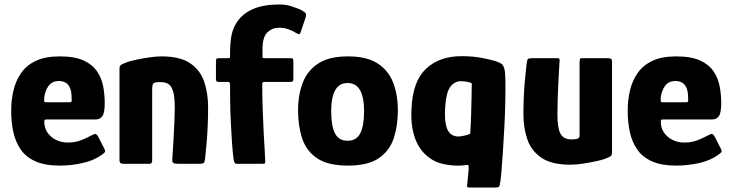

<svg xmlns="http://www.w3.org/2000/svg" viewBox="-20 -732 3269 858"><path d="M30 -237Q30 -284 40 -327Q50 -370 74 -405Q98 -440 140 -460Q182 -480 247 -480Q314 -480 354 -461.5Q394 -443 414.5 -412Q435 -381 441.5 -344Q448 -307 448 -271Q448 -228 437.5 -213Q427 -198 406 -198H187Q180 -198 179 -195.5Q178 -193 178 -186Q178 -161 191.5 -140.5Q205 -120 229 -107.5Q253 -95 284 -95Q317 -95 345 -106.5Q373 -118 383 -124Q397 -132 404.5 -133.5Q412 -135 421 -117L445 -70Q452 -57 448.5 -52Q445 -47 433 -39Q398 -14 347.5 -3Q297 8 248 8Q181 8 138.5 -11Q96 -30 72.5 -64Q49 -98 39.5 -142.5Q30 -187 30 -237ZM300 -295Q300 -321 293.5 -337.5Q287 -354 274.5 -362Q262 -370 243 -370Q227 -370 215.5 -364Q204 -358 196.5 -347.5Q189 -337 184.5 -324.5Q180 -312 178 -300Q177 -282 178 -278.5Q179 -275 186 -275H290Q298 -275 299.5 -278Q301 -281 300 -295Z M531 0Q514 0 514 -15Q514 -118 514 -220.5Q514 -323 514 -426Q514 -438 522 -443Q530 -448 553 -456Q565 -460 591 -465.5Q617 -471 647 -475.5Q677 -480 701 -480Q786 -480 831 -448.5Q876 -417 893 -365.5Q910 -314 910 -252Q910 -217 908.5 -178.5Q907 -140 904 -101.5Q901 -63 897 -28Q895 -7 890.5 -3.5Q886 0 870 0H776Q760 0 754.5 -4Q749 -8 750 -21Q750 -25 752 -53Q754 -81 756 -119.5Q758 -158 759.5 -194Q761 -230 761 -250Q761 -301 753 -325.5Q745 -350 731 -357.5Q717 -365 697 -365Q690 -365 685.5 -365Q681 -365 677 -364Q667 -363 663.5 -356Q660 -349 660 -332Q660 -294 660 -241.5Q660 -189 660 -131Q660 -73 660 -15Q660 0 648 0Z M1024 -19Q1020 -48 1017 -91.5Q1014 -135 1011.5 -184Q1009 -233 1008.5 -278.5Q1008 -324 1008 -355Q1008 -366 999 -366H960Q952 -366 948.5 -368Q945 -370 945 -381V-455Q945 -469 948.5 -470.5Q952 -472 963 -472H1001Q1006 -472 1007 -474Q1008 -476 1008 -484Q1008 -543 1015 -576.5Q1022 -610 1042 -638Q1068 -674 1114 -693Q1160 -712 1229 -712Q1260 -712 1287 -702.5Q1314 -693 1325 -688Q1342 -678 1345.5 -673Q1349 -668 1347 -658L1326 -595Q1322 -582 1318 -580Q1314 -578 1306 -583Q1291 -593 1269.5 -601Q1248 -609 1225 -608Q1197 -608 1175 -587.5Q1153 -567 1153 -511Q1153 -504 1153 -496.5Q1153 -489 1153 -481Q1153 -475 1154 -473.5Q1155 -472 1161 -472H1276Q1287 -472 1289 -469.5Q1291 -467 1291 -453V-382Q1291 -371 1288 -368.5Q1285 -366 1274 -366H1162Q1155 -366 1153.5 -363.5Q1152 -361 1152 -356Q1152 -298 1154 -241Q1156 -184 1158.5 -136.5Q1161 -89 1163 -57.5Q1165 -26 1165 -18Q1166 -6 1164.5 -3Q1163 0 1155 0H1037Q1032 0 1029 -4Q1026 -8 1024 -19Z M1535 8Q1446 8 1397.5 -24.5Q1349 -57 1330.5 -113Q1312 -169 1312 -239Q1312 -308 1333 -362.5Q1354 -417 1402.5 -448.5Q1451 -480 1535 -480Q1619 -480 1667.5 -448.5Q1716 -417 1737 -362.5Q1758 -308 1758 -239Q1758 -170 1739.5 -114Q1721 -58 1672.5 -25Q1624 8 1535 8ZM1533 -103Q1574 -103 1590.5 -137.5Q1607 -172 1607 -235Q1607 -297 1589 -329Q1571 -361 1533 -361Q1496 -361 1478 -329Q1460 -297 1460 -235Q1460 -171 1476.5 -137Q1493 -103 1533 -103Z M1919 -14Q1897 -26 1877.5 -45Q1858 -64 1844 -92Q1830 -120 1823 -158.5Q1816 -197 1819 -247Q1824 -368 1883.5 -424.5Q1943 -481 2043 -481Q2095 -481 2137 -472.5Q2179 -464 2197 -458Q2219 -450 2225 -443Q2231 -436 2234 -424Q2238 -410 2238.5 -371Q2239 -332 2238 -279Q2237 -226 2234 -167.5Q2231 -109 2227.5 -55Q2224 -1 2220.5 39Q2217 79 2213 96Q2211 103 2205.5 104.5Q2200 106 2192 106H2082Q2066 106 2067 100.5Q2068 95 2069 79Q2070 75 2071 61.5Q2072 48 2073.5 33.5Q2075 19 2074 12Q2074 4 2068.5 5Q2063 6 2051 7Q2020 10 1983 5Q1946 0 1919 -14ZM1969 -248Q1967 -206 1971.5 -181Q1976 -156 1985 -143.5Q1994 -131 2005.5 -126.5Q2017 -122 2027 -122Q2037 -122 2051 -125Q2065 -128 2076 -132Q2080 -133 2081 -135.5Q2082 -138 2082 -144Q2083 -164 2084 -184.5Q2085 -205 2085.5 -226Q2086 -247 2086.5 -267.5Q2087 -288 2087.5 -308.5Q2088 -329 2088 -349Q2089 -354 2088.5 -357Q2088 -360 2086 -361Q2077 -365 2064.5 -367Q2052 -369 2038 -369Q2011 -369 1992 -343.5Q1973 -318 1969 -248Z M2529 4Q2445 4 2399.5 -27Q2354 -58 2336.5 -109.5Q2319 -161 2319 -222Q2319 -257 2320.5 -295Q2322 -333 2325.5 -371.5Q2329 -410 2333 -444Q2335 -465 2339.5 -468.5Q2344 -472 2360 -472H2454Q2469 -472 2476 -471.5Q2483 -471 2480 -451Q2480 -447 2478.5 -422Q2477 -397 2475 -360.5Q2473 -324 2472 -286Q2471 -248 2471 -218Q2471 -159 2485 -134Q2499 -109 2533 -109Q2537 -109 2543.5 -109.5Q2550 -110 2556 -111Q2562 -112 2566 -115.5Q2570 -119 2570 -125V-452Q2570 -458 2571 -465Q2572 -472 2579 -472H2699Q2703 -472 2709 -470Q2715 -468 2715 -457V-50Q2715 -38 2707.5 -33Q2700 -28 2677 -20Q2665 -16 2639 -10.5Q2613 -5 2583.5 -0.5Q2554 4 2529 4Z M2785 -237Q2785 -284 2795 -327Q2805 -370 2829 -405Q2853 -440 2895 -460Q2937 -480 3002 -480Q3069 -480 3109 -461.5Q3149 -443 3169.5 -412Q3190 -381 3196.5 -344Q3203 -307 3203 -271Q3203 -228 3192.5 -213Q3182 -198 3161 -198H2942Q2935 -198 2934 -195.5Q2933 -193 2933 -186Q2933 -161 2946.5 -140.5Q2960 -120 2984 -107.5Q3008 -95 3039 -95Q3072 -95 3100 -106.5Q3128 -118 3138 -124Q3152 -132 3159.5 -133.5Q3167 -135 3176 -117L3200 -70Q3207 -57 3203.5 -52Q3200 -47 3188 -39Q3153 -14 3102.5 -3Q3052 8 3003 8Q2936 8 2893.5 -11Q2851 -30 2827.5 -64Q2804 -98 2794.5 -142.5Q2785 -187 2785 -237ZM3055 -295Q3055 -321 3048.5 -337.5Q3042 -354 3029.5 -362Q3017 -370 2998 -370Q2982 -370 2970.5 -364Q2959 -358 2951.5 -347.5Q2944 -337 2939.5 -324.5Q2935 -312 2933 -300Q2932 -282 2933 -278.5Q2934 -275 2941 -275H3045Q3053 -275 3054.5 -278Q3056 -281 3055 -295Z"/></svg>

Font: Glory ExtraBold
Style: Regular
Weight: 800
Designer: Robert Leuschke
Foundry: Robert Leuschke
Version: Version 1.011